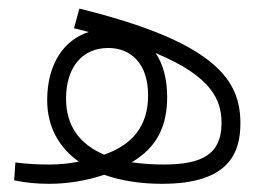

<svg xmlns="http://www.w3.org/2000/svg" viewBox="-20 -436 626 457"><path d="M97.2 1.5C137.2 1.5 183.1 -4.9 228 -20C267.6 -5.9 314.5 1.5 365.7 1.5C522.9 1.5 552.2 -69.8 552.2 -142.6C552.2 -241.7 499 -334.5 168.9 -415.5L156.2 -368.7C168.5 -365.7 180.2 -362.8 191.4 -359.9C132.3 -341.3 92.3 -283.7 92.3 -197.8C92.3 -134.3 120.1 -85 167.5 -51.3C146 -46.9 122.6 -44.4 99.1 -44.4C70.3 -44.4 47.4 -45.4 16.6 -49.3L13.7 -6.8C40.5 -1 68.4 1.5 97.2 1.5ZM228 -67.9C169.9 -92.3 137.2 -136.2 137.2 -201.2C137.2 -273.4 173.8 -321.8 237.8 -321.8C290 -321.8 332.5 -286.6 332.5 -209C332.5 -133.8 293 -90.8 228 -67.9ZM293.5 -49.8C353.5 -85 377.9 -135.7 377.9 -205.1C377.9 -248 368.2 -283.2 350.6 -309.6C485.8 -253.4 507.3 -196.3 507.3 -143.1C507.3 -69.8 462.4 -44.4 369.6 -44.4C342.3 -44.4 316.4 -46.4 293.5 -49.8Z"/></svg>

Font: Cascadia Code PL ExtraLight
Style: Regular
Weight: 200
Monospace: yes
Designer: Aaron Bell
Foundry: Saja Typeworks
Version: Version 2404.023